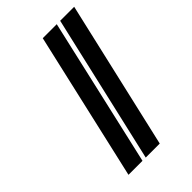

<svg xmlns="http://www.w3.org/2000/svg" viewBox="-201 -724 795 795"><g transform="rotate(-45 197.0 -326.5)"><path d="M143 -1 292 -652H210L61 -1ZM244 -1 394 -652H312L162 -1Z"/></g></svg>

Font: Linux Libertine O
Style: Bold Italic
Weight: 700
Italic angle: -11.5°
Designer: Philipp H. Poll
Foundry: Philipp H. Poll
Version: Version 4.1.0